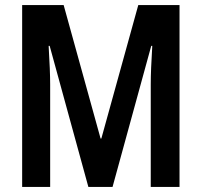

<svg xmlns="http://www.w3.org/2000/svg" viewBox="-20 -734 792 754"><path d="M327 0 175 -554H171Q174 -504 175.5 -466Q177 -428 177 -402V0H67V-714H230L375 -190H378L523 -714H685V0H572V-402Q572 -431 573.5 -468Q575 -505 578 -554H574L422 0Z"/></svg>

Font: Noto Sans Thai ExtCond SemBd
Style: Regular
Weight: 600
Width: 2
Designer: Monotype Design Team
Foundry: Monotype Imaging Inc.
Version: Version 2.002; ttfautohint (v1.8.4.7-5d5b)